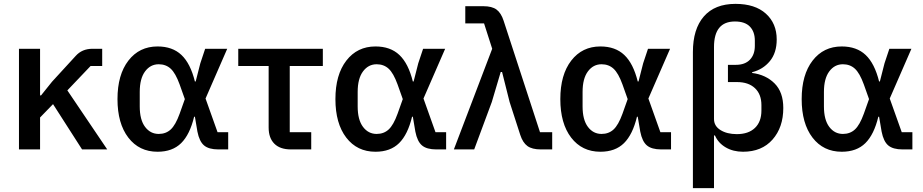

<svg xmlns="http://www.w3.org/2000/svg" viewBox="-20 -772 4769 992"><path d="M404 0 254 -234 187 -165V0H78V-520H187V-279H192L249 -350L371 -483Q404 -520 458 -520H508V-431H448L328 -305L534 0Z M1159 -89V0H1108Q1059 0 1034.5 -20.5Q1010 -41 1000 -92L987 -169H983Q961 -77 916 -32.5Q871 12 794 12Q699 12 643 -61Q587 -134 587 -260Q587 -386 643.5 -459Q700 -532 794 -532Q871 -532 917.5 -488Q964 -444 987 -351H991L1015 -445L1040 -520H1154L1042 -263L1104 -89ZM800 -80Q837 -80 862 -103Q887 -126 908 -184L935 -260L908 -336Q887 -394 862 -417Q837 -440 800 -440Q757 -440 729.5 -403Q702 -366 702 -297V-222Q702 -153 729.5 -116.5Q757 -80 800 -80Z M1588 0H1483Q1427 0 1397.5 -29.5Q1368 -59 1368 -113V-431H1211V-520H1648V-431H1477V-89H1588Z M2285 -89V0H2234Q2185 0 2160.5 -20.5Q2136 -41 2126 -92L2113 -169H2109Q2087 -77 2042 -32.5Q1997 12 1920 12Q1825 12 1769 -61Q1713 -134 1713 -260Q1713 -386 1769.5 -459Q1826 -532 1920 -532Q1997 -532 2043.5 -488Q2090 -444 2113 -351H2117L2141 -445L2166 -520H2280L2168 -263L2230 -89ZM1926 -80Q1963 -80 1988 -103Q2013 -126 2034 -184L2061 -260L2034 -336Q2013 -394 1988 -417Q1963 -440 1926 -440Q1883 -440 1855.5 -403Q1828 -366 1828 -297V-222Q1828 -153 1855.5 -116.5Q1883 -80 1926 -80Z M2523 -520 2481 -651H2384V-740H2477Q2522 -740 2545.5 -722.5Q2569 -705 2582 -665L2770 -89H2833V0H2774Q2729 0 2705 -17.5Q2681 -35 2668 -75L2613 -245L2574 -400H2567L2521 -245L2430 0H2325Z M3447 -89V0H3396Q3347 0 3322.5 -20.5Q3298 -41 3288 -92L3275 -169H3271Q3249 -77 3204 -32.5Q3159 12 3082 12Q2987 12 2931 -61Q2875 -134 2875 -260Q2875 -386 2931.5 -459Q2988 -532 3082 -532Q3159 -532 3205.5 -488Q3252 -444 3275 -351H3279L3303 -445L3328 -520H3442L3330 -263L3392 -89ZM3088 -80Q3125 -80 3150 -103Q3175 -126 3196 -184L3223 -260L3196 -336Q3175 -394 3150 -417Q3125 -440 3088 -440Q3045 -440 3017.5 -403Q2990 -366 2990 -297V-222Q2990 -153 3017.5 -116.5Q3045 -80 3088 -80Z M3560 200V-503Q3560 -622 3616.5 -687Q3673 -752 3780 -752Q3881 -752 3937 -701.5Q3993 -651 3993 -568Q3993 -499 3957.5 -456Q3922 -413 3866 -399V-395Q3937 -386 3982 -341Q4027 -296 4027 -214Q4027 -114 3971.5 -51Q3916 12 3819 12Q3768 12 3729.5 -10.5Q3691 -33 3674 -72H3669V200ZM3741 -348V-437H3782Q3829 -437 3854.5 -463.5Q3880 -490 3880 -535V-562Q3880 -608 3854.5 -634.5Q3829 -661 3777 -661Q3669 -661 3669 -529V-157Q3669 -121 3702.5 -100Q3736 -79 3787 -79Q3847 -79 3880.5 -111Q3914 -143 3914 -201V-229Q3914 -285 3880.5 -316.5Q3847 -348 3788 -348Z M4694 -89V0H4643Q4594 0 4569.5 -20.5Q4545 -41 4535 -92L4522 -169H4518Q4496 -77 4451 -32.5Q4406 12 4329 12Q4234 12 4178 -61Q4122 -134 4122 -260Q4122 -386 4178.5 -459Q4235 -532 4329 -532Q4406 -532 4452.5 -488Q4499 -444 4522 -351H4526L4550 -445L4575 -520H4689L4577 -263L4639 -89ZM4335 -80Q4372 -80 4397 -103Q4422 -126 4443 -184L4470 -260L4443 -336Q4422 -394 4397 -417Q4372 -440 4335 -440Q4292 -440 4264.5 -403Q4237 -366 4237 -297V-222Q4237 -153 4264.5 -116.5Q4292 -80 4335 -80Z"/></svg>

Font: IBM Plex Sans Medm
Style: Regular
Weight: 500
Designer: Mike Abbink, Paul van der Laan, Pieter van Rosmalen
Foundry: Bold Monday
Version: Version 3.005